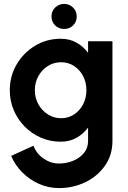

<svg xmlns="http://www.w3.org/2000/svg" viewBox="-20 -711 654 981"><path d="M430 -500H554.5V9Q554.5 81.5 516.2 135.8Q478 190 415.8 220Q353.5 250 281 250Q228.5 250 180 228.8Q131.5 207.5 94.2 170.2Q57 133 37 85.5L151 33.5Q166.5 74.5 203 99.5Q239.5 124.5 281 124.5Q319 124.5 353 110.8Q387 97 408.5 71.2Q430 45.5 430 9V-59Q406 -27 371 -7Q336 13 290 13Q236.5 13 189.2 -7.5Q142 -28 106.2 -64.2Q70.5 -100.5 50.2 -148Q30 -195.5 30 -250Q30 -322.5 65.2 -382.2Q100.5 -442 159.5 -477.5Q218.5 -513 290 -513Q336 -513 371 -493.2Q406 -473.5 430 -441ZM292 -107Q329.5 -107 358.8 -126.5Q388 -146 404.8 -178.5Q421.5 -211 421.5 -250Q421.5 -289.5 404.8 -322Q388 -354.5 358.5 -373.8Q329 -393 292 -393Q255 -393 224.5 -373.8Q194 -354.5 176 -322Q158 -289.5 158 -250Q158 -210.5 176.2 -178Q194.5 -145.5 224.8 -126.2Q255 -107 292 -107ZM308 -563Q280.5 -563 261.8 -581.2Q243 -599.5 243 -627Q243 -654 261.8 -672.5Q280.5 -691 308 -691Q334.5 -691 353.2 -672.5Q372 -654 372 -627Q372 -599.5 353.5 -581.2Q335 -563 308 -563Z"/></svg>

Font: Urbanist
Style: Bold
Weight: 700
Designer: Corey Hu
Foundry: Corey Hu
Version: Version 1.330; ttfautohint (v1.8.4.7-5d5b)